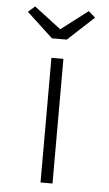

<svg xmlns="http://www.w3.org/2000/svg" viewBox="-53 -762 451 798"><g transform="rotate(5 173.0 -363.5)"><path d="M147 0V-520H197V0ZM142 -601 33 -702 61 -727 188 -630H158L285 -727L313 -702L204 -601Z"/></g></svg>

Font: Lexend Giga ExtraLight
Style: Regular
Weight: 250
Version: Version 1.007